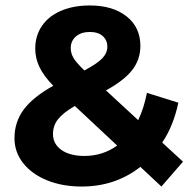

<svg xmlns="http://www.w3.org/2000/svg" viewBox="-20 -672 709 703"><path d="M571 11 494 -61Q402 11 279 11Q209 11 153 -11.5Q97 -34 65 -74.5Q33 -115 33 -166Q33 -225 66.5 -270.5Q100 -316 175 -358Q140 -394 124.5 -426.5Q109 -459 109 -494Q109 -541 133.5 -577Q158 -613 203.5 -632.5Q249 -652 309 -652Q393 -652 443.5 -612Q494 -572 494 -504Q494 -454 464 -415.5Q434 -377 368 -341L486 -232Q507 -276 518 -332L633 -296Q615 -211 574 -150L650 -80ZM239 -496Q239 -477 249 -460Q259 -443 289 -414Q336 -439 354.5 -458.5Q373 -478 373 -501Q373 -525 356 -540Q339 -555 309 -555Q277 -555 258 -538.5Q239 -522 239 -496ZM409 -139 254 -284Q211 -259 192.5 -235.5Q174 -212 174 -181Q174 -145 205 -123Q236 -101 289 -101Q356 -101 409 -139Z"/></svg>

Font: Montserrat Ace
Style: Bold
Weight: 700
Designer: Julieta Ulanovsky
Foundry: Julieta Ulanovsky
Version: Version 1